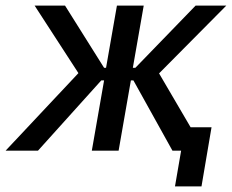

<svg xmlns="http://www.w3.org/2000/svg" viewBox="-58 -540 831 688"><path d="M-38 0H78L305 -252H315L271 0H367L411 -252H420L560 0H591L569 128H664L700 -84H625L512 -277L753 -520H643L427 -297H418L457 -520H361L322 -297H315L175 -520H66L223 -278Z"/></svg>

Font: Fixel Display 20240404 Medium
Style: Italic
Weight: 500
Italic angle: -10°
Designer: AlfaBravo + MacPaw
Foundry: Kyrylo Tkachov, Marchela Mozhyna, Serhii Makarenko, Maria Weinstein, Zakhar Kryvoshyya
Version: Version 1.211;Glyphs 3.2 (3225)